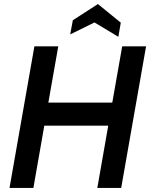

<svg xmlns="http://www.w3.org/2000/svg" viewBox="-20 -929 749 949"><path d="M150 -700H268L219 -422H535L584 -700H702L579 0H461L515 -308H199L145 0H27ZM447 -818 327 -759 340 -829 464 -909 577 -817 565 -747Z"/></svg>

Font: Cabin SemiBold
Style: Italic
Weight: 600
Italic angle: -7°
Designer: Pablo Impallari
Foundry: Pablo Impallari. http://www.impallari.com Igino Marini. http://www.ikern.com
Version: Version 2.200